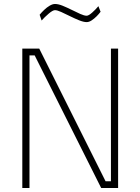

<svg xmlns="http://www.w3.org/2000/svg" viewBox="-20 -944 705 964"><path d="M92 0V-700H177L510 -34H537V-700H573V0H488L154 -666H128V0ZM415 -833Q400 -833 377.5 -842Q355 -851 331 -863Q307 -875 287 -884Q267 -893 256 -893Q245 -893 224.5 -875.5Q204 -858 189 -841L179 -870Q189 -882 202 -894.5Q215 -907 229.5 -915.5Q244 -924 256 -924Q273 -924 295 -915Q317 -906 340 -894.5Q363 -883 383 -874Q403 -865 415 -865Q425 -865 443 -881Q461 -897 474 -913L485 -885Q477 -874 465 -862Q453 -850 440 -841.5Q427 -833 415 -833Z"/></svg>

Font: Cairo Play ExtraLight
Style: Regular
Weight: 250
Version: Version 3.119